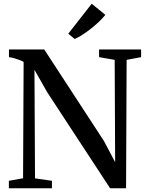

<svg xmlns="http://www.w3.org/2000/svg" viewBox="-20 -1008 788 1028"><path d="M27.5 0V-40L103.5 -53.5L106.5 -676.5Q97 -682 83.8 -687Q70.5 -692 56 -696.2Q41.5 -700.5 28 -702V-743H217L537.5 -251.5L596.5 -139.5L594 -687.5L510.5 -702V-743H735.5V-702L658 -687.5L655 0H569.5L233.5 -513L164.5 -634L167.5 -53L258 -40V0ZM379.5 -799.5 345.5 -827.5 471 -988 544 -928.5Q530.5 -911.5 510.8 -892.5Q491 -873.5 468.2 -855.5Q445.5 -837.5 423 -822.8Q400.5 -808 380.5 -799.5Z"/></svg>

Font: Merriweather 60pt Medium
Style: Regular
Weight: 500
Version: Version 2.100